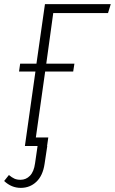

<svg xmlns="http://www.w3.org/2000/svg" viewBox="-63 -704 554 926"><path d="M458 -641.1H193.8L160.2 -397H295.9L290 -358.9H154.8L109.9 -41H169.9L164.1 0H165L151.9 86.9Q143.6 143.1 112.5 172.6Q81.5 202.1 37.1 202.1Q-7.8 202.1 -43 168.9L-20 140.1Q-5.9 151.9 6.3 157.5Q18.6 163.1 36.1 163.1Q62.5 163.1 81.5 143.6Q100.6 124 106 84L118.2 0H57.1L107.9 -358.9H28.8L34.2 -397H112.8L153.8 -684.1H471.2Z"/></svg>

Font: Fira Sans Compressed ExtraLight
Style: Italic
Weight: 250
Width: 3
Italic angle: -8°
Designer: Carrois Corporate & Edenspiekermann AG
Foundry: Carrois Corporate GbR & Edenspiekermann AG
Version: Version 4.203;PS 004.203;hotconv 1.0.88;makeotf.lib2.5.64775